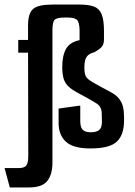

<svg xmlns="http://www.w3.org/2000/svg" viewBox="-65 -645 593 842"><path d="M-22 177 -45 92H17Q42 92 50.5 80.5Q59 69 59 39L58 -414H15V-470H58V-533Q58 -587 80.5 -606Q103 -625 165 -625H284Q323 -625 346.5 -616.5Q370 -608 380.5 -583Q391 -558 391 -509V-473Q391 -451 381.5 -440Q372 -429 349 -416Q330 -411 321 -402.5Q312 -394 308.5 -381Q305 -368 305 -351Q305 -322 311.5 -310Q318 -298 342 -284Q364 -272 382.5 -261.5Q401 -251 415 -244Q443 -230 456.5 -213Q470 -196 474.5 -176Q479 -156 479 -131V-116Q479 -54 447.5 -24Q416 6 331 6Q256 6 224 -23.5Q192 -53 192 -106V-169L287 -182V-111Q287 -98 291 -87Q295 -76 305.5 -70.5Q316 -65 334 -65Q357 -65 369.5 -74.5Q382 -84 382 -111Q382 -136 381 -151.5Q380 -167 373 -177.5Q366 -188 349 -197Q333 -207 313.5 -217.5Q294 -228 276 -238Q248 -253 233.5 -267.5Q219 -282 213.5 -302Q208 -322 208 -351Q208 -401 224.5 -430.5Q241 -460 284 -469V-513Q283 -549 272 -558.5Q261 -568 233 -568H217Q184 -568 174.5 -558Q165 -548 165 -513V67Q165 120 142.5 148.5Q120 177 62 177Z"/></svg>

Font: Smooch Sans Thin
Style: Bold
Weight: 700
Version: Version 1.010